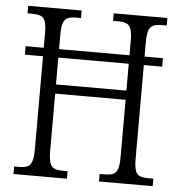

<svg xmlns="http://www.w3.org/2000/svg" viewBox="-52 -763 764 812"><g transform="rotate(5 330.5 -357.0)"><path d="M35 0V-32H57Q78 -32 91 -37.5Q104 -43 110 -60Q116 -77 116 -110V-507H39V-543H116V-605Q116 -639 110 -655.5Q104 -672 90 -677Q76 -682 54 -682H35V-714H262V-682H241Q220 -682 206.5 -676.5Q193 -671 187 -654.5Q181 -638 181 -604V-543H480V-604Q480 -638 474 -654.5Q468 -671 454.5 -676.5Q441 -682 419 -682H398V-714H626V-682H604Q583 -682 569.5 -676.5Q556 -671 550 -654.5Q544 -638 544 -604V-543H622V-507H544V-108Q544 -75 550 -58.5Q556 -42 569.5 -37Q583 -32 604 -32H626V0H398V-32H419Q441 -32 454.5 -37.5Q468 -43 474 -60Q480 -77 480 -111V-354H181V-110Q181 -77 187 -60Q193 -43 206 -37.5Q219 -32 241 -32H262V0ZM181 -393H480V-507H181Z"/></g></svg>

Font: Noto Serif Ethiopic Condensed Light
Style: Regular
Weight: 300
Width: 3
Designer: Monotype Design Team
Foundry: Monotype Imaging Inc.
Version: Version 2.102